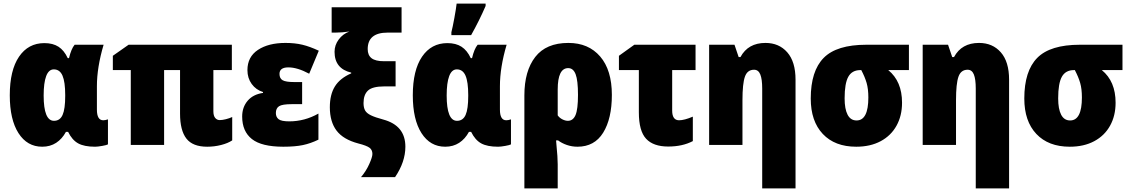

<svg xmlns="http://www.w3.org/2000/svg" viewBox="-20 -800 6242 1060"><path d="M34 -274Q34 -412 85 -487Q136 -562 225 -562Q272 -562 303 -542Q334 -522 354 -479H361Q373 -530 392 -553H552Q515 -428 515 -324V-195Q515 -136 550 -136Q561 -136 576 -141V-3Q570 1 544.5 5.5Q519 10 505 10Q445 10 411.5 -8.5Q378 -27 356 -72H344Q323 -33 290 -11.5Q257 10 213 10Q130 10 82 -65Q34 -140 34 -274ZM340 -270V-275Q340 -348 325 -382.5Q310 -417 277 -417Q249 -417 235 -380Q221 -343 221 -273Q221 -133 278 -133Q311 -133 325.5 -165.5Q340 -198 340 -270Z M1262 -154V-25Q1238 -9 1200.5 0.5Q1163 10 1124 10Q1044 10 1009 -35Q974 -80 974 -173V-413H886V0H702V-413H603V-492L690 -553H1260V-413H1158V-186Q1158 -161 1168 -149Q1178 -137 1193 -137Q1208 -137 1227.5 -142Q1247 -147 1262 -154Z M1648 -225H1592Q1538 -225 1520.5 -213.5Q1503 -202 1503 -176Q1503 -154 1518 -142Q1533 -130 1577 -130Q1662 -130 1738 -173V-29Q1695 -8 1652 1Q1609 10 1544 10Q1424 10 1370.5 -32.5Q1317 -75 1317 -157Q1317 -208 1347 -243.5Q1377 -279 1432 -287V-292Q1393 -304 1369.5 -336.5Q1346 -369 1346 -413Q1346 -486 1404 -524.5Q1462 -563 1556 -563Q1608 -563 1649.5 -553Q1691 -543 1740 -520L1687 -393Q1622 -428 1572 -428Q1523 -428 1523 -392Q1523 -367 1540.5 -357Q1558 -347 1604 -347H1648Z M1919 -395V-399Q1827 -421 1827 -514Q1827 -551 1850 -582Q1873 -613 1909 -626Q1867 -620 1832 -620H1811V-760H2197V-620H2120Q2010 -620 2010 -529Q2010 -495 2031.5 -478.5Q2053 -462 2100 -462H2164V-323H2102Q2036 -323 2011.5 -300Q1987 -277 1987 -231Q1987 -206 1995.5 -190.5Q2004 -175 2027.5 -163.5Q2051 -152 2096 -140Q2218 -107 2218 10Q2218 94 2161 178H1973Q2001 145 2018.5 106Q2036 67 2036 50Q2036 28 2020.5 16Q2005 4 1958 -8Q1875 -30 1838 -79Q1801 -128 1801 -208Q1801 -278 1829 -323Q1857 -368 1919 -395Z M2259 -274Q2259 -412 2310 -487Q2361 -562 2450 -562Q2497 -562 2528 -542Q2559 -522 2579 -479H2586Q2598 -530 2617 -553H2777Q2740 -428 2740 -324V-195Q2740 -136 2775 -136Q2786 -136 2801 -141V-3Q2795 1 2769.5 5.5Q2744 10 2730 10Q2670 10 2636.5 -8.5Q2603 -27 2581 -72H2569Q2548 -33 2515 -11.5Q2482 10 2438 10Q2355 10 2307 -65Q2259 -140 2259 -274ZM2565 -270V-275Q2565 -348 2550 -382.5Q2535 -417 2502 -417Q2474 -417 2460 -380Q2446 -343 2446 -273Q2446 -133 2503 -133Q2536 -133 2550.5 -165.5Q2565 -198 2565 -270ZM2472 -622Q2479 -649 2488.5 -701Q2498 -753 2501 -780H2661V-767Q2626 -686 2581 -606H2472Z M3168 10Q3138 10 3110 0.5Q3082 -9 3061 -25H3050L3052 -1Q3059 69 3059 107V240H2875V-273Q2875 -408 2935 -485.5Q2995 -563 3118 -563Q3229 -563 3293.5 -488Q3358 -413 3358 -276Q3358 -145 3310 -67.5Q3262 10 3168 10ZM3059 -306V-163Q3069 -149 3085 -141Q3101 -133 3115 -133Q3144 -133 3157.5 -165Q3171 -197 3171 -276Q3171 -356 3158 -390Q3145 -424 3117 -424Q3059 -424 3059 -306Z M3820 -413H3691V-189Q3691 -163 3700.5 -149.5Q3710 -136 3729 -136Q3758 -136 3805 -156V-21Q3748 9 3669 9Q3587 9 3547 -34Q3507 -77 3507 -180V-413H3397V-492L3482 -553H3820Z M4372 -360V240H4188V-311Q4188 -363 4177.5 -389Q4167 -415 4143 -415Q4106 -415 4092.5 -376.5Q4079 -338 4079 -247V0H3895V-553H4035L4058 -485H4068Q4110 -563 4206 -563Q4281 -563 4326.5 -511Q4372 -459 4372 -360Z M4707 10Q4589 10 4522.5 -60.5Q4456 -131 4456 -256Q4456 -408 4527.5 -480.5Q4599 -553 4763 -553H4998V-413H4884Q4960 -351 4960 -233Q4960 -161 4929.5 -106Q4899 -51 4842 -20.5Q4785 10 4707 10ZM4709 -135Q4774 -135 4774 -262Q4774 -309 4764.5 -342Q4755 -375 4735 -413H4730Q4684 -413 4663.5 -376.5Q4643 -340 4643 -257Q4643 -198 4659.5 -166.5Q4676 -135 4709 -135Z M5551 -360V240H5367V-311Q5367 -363 5356.5 -389Q5346 -415 5322 -415Q5285 -415 5271.5 -376.5Q5258 -338 5258 -247V0H5074V-553H5214L5237 -485H5247Q5289 -563 5385 -563Q5460 -563 5505.5 -511Q5551 -459 5551 -360Z M5886 10Q5768 10 5701.5 -60.5Q5635 -131 5635 -256Q5635 -408 5706.5 -480.5Q5778 -553 5942 -553H6177V-413H6063Q6139 -351 6139 -233Q6139 -161 6108.5 -106Q6078 -51 6021 -20.5Q5964 10 5886 10ZM5888 -135Q5953 -135 5953 -262Q5953 -309 5943.5 -342Q5934 -375 5914 -413H5909Q5863 -413 5842.5 -376.5Q5822 -340 5822 -257Q5822 -198 5838.5 -166.5Q5855 -135 5888 -135Z"/></svg>

Font: Noto Sans Display Black Narrow
Style: Regular
Weight: 900
Width: 4
Designer: Monotype Design team
Foundry: Monotype Imaging Inc.
Version: Version 1.000